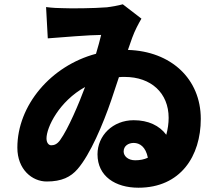

<svg xmlns="http://www.w3.org/2000/svg" viewBox="-20 -818 1040 896"><path d="M611 -70C577 -70 557 -90 557 -111C557 -137 579 -151 604 -151C632 -151 660 -133 670 -82C653 -74 633 -70 611 -70ZM261 -165C247 -145 233 -140 219 -140C207 -140 197 -152 197 -172C197 -224 256 -345 377 -412C349 -336 298 -216 261 -165ZM553 -798C532 -792 502 -787 480 -784C418 -779 310 -778 270 -780C253 -780 227 -781 195 -785L203 -639C268 -644 400 -655 452 -655C446 -630 438 -600 428 -567C217 -511 61 -326 61 -129C61 -27 130 29 198 29C268 29 310 8 342 -29C401 -97 461 -239 499 -350C511 -385 523 -422 535 -458C544 -459 553 -459 562 -459C685 -459 767 -384 767 -268C767 -242 763 -215 756 -189C724 -232 672 -257 604 -257C506 -257 435 -185 435 -98C435 5 519 58 626 58C823 58 917 -90 917 -263C917 -451 777 -579 577 -585C585 -608 592 -627 597 -642C609 -675 626 -707 640 -731Z"/></svg>

Font: GenEiGothic-pro-Heavy
Style: Bold
Weight: 900
Designer: Ryoko NISHIZUKA (kana & ideographs); Paul D. Hunt (Latin, Greek & Cyrillic); Wenlong ZHANG (bopomofo); Sandoll Communica
Foundry: Adobe Systems Incorporated; o_tamon
Version: Version 1.000.140830